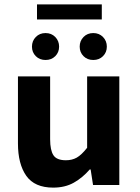

<svg xmlns="http://www.w3.org/2000/svg" viewBox="-20 -845 640 877"><path d="M223 12Q138 12 100 -42Q62 -96 62 -190V-496H209V-209Q209 -159 224 -136Q239 -113 281 -113Q309 -113 330.5 -125Q352 -137 378 -170V-496H525V0H405L394 -71H390Q357 -33 317 -10.5Q277 12 223 12ZM188 -571Q161 -571 143.5 -588.5Q126 -606 126 -632Q126 -658 143.5 -676Q161 -694 188 -694Q215 -694 232.5 -676Q250 -658 250 -632Q250 -606 232.5 -588.5Q215 -571 188 -571ZM406 -571Q379 -571 361.5 -588.5Q344 -606 344 -632Q344 -658 361.5 -676Q379 -694 406 -694Q433 -694 450.5 -676Q468 -658 468 -632Q468 -606 450.5 -588.5Q433 -571 406 -571ZM149 -756V-825H445V-756Z"/></svg>

Font: Source Code Pro
Style: Bold
Weight: 700
Monospace: yes
Designer: Paul D. Hunt, Teo Tuominen
Foundry: Adobe Systems Incorporated
Version: Version 2.030;PS 1.000;hotconv 16.6.51;makeotf.lib2.5.65220